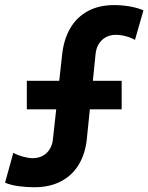

<svg xmlns="http://www.w3.org/2000/svg" viewBox="-36 -748 599 775"><path d="M-15.6 -10.7 17.6 -130.9Q35.2 -121.6 56.4 -115.7Q77.6 -109.9 95.7 -109.4Q130.9 -109.9 152.6 -130.9Q174.3 -151.9 177.7 -186.5L190.9 -306.6H72.3V-421.9H203.1L214.8 -527.3Q221.2 -587.9 246.8 -632.8Q272.5 -677.7 317.6 -702.6Q362.8 -727.5 424.8 -727.5Q456.5 -727.5 488.5 -721.9Q520.5 -716.3 543 -706.1L508.8 -586.9Q494.1 -595.7 472.4 -601.6Q450.7 -607.4 431.6 -607.4Q397.9 -607.4 375.5 -586.2Q353 -564.9 349.6 -528.3L338.9 -421.9H455.1V-306.6H326.7L314.5 -187.5Q308.6 -127.9 282.2 -84Q255.9 -40 210.2 -16.1Q164.6 7.8 102.5 7.8Q70.3 7.8 38.3 3.4Q6.3 -1 -15.6 -10.7Z"/></svg>

Font: Reddit Sans Chocolate
Style: Bold
Weight: 700
Designer: Stephen Hutchings
Foundry: Reddit
Version: Version 1.011